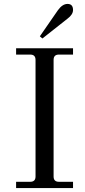

<svg xmlns="http://www.w3.org/2000/svg" viewBox="-20 -958 434 978"><path d="M324 -938Q352 -938 352 -907Q352 -884 324 -863L196 -762L183 -773L275 -906Q298 -938 324 -938ZM62 0V-32H134Q161 -32 161 -59V-653Q161 -680 134 -680H62V-712H352V-680H280Q253 -680 253 -653V-59Q253 -32 280 -32H352V0Z"/></svg>

Font: Old Standard TT
Style: Regular
Weight: 400
Designer: Alexey Kryukov <alexios@thessalonica.org.ru>
Version: Version 2.2